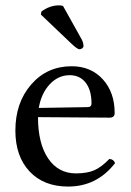

<svg xmlns="http://www.w3.org/2000/svg" viewBox="-20 -683 487 713"><path d="M124 -282.2 305.2 -285.2Q319.8 -285.2 319.8 -298.8Q319.8 -348.1 298.1 -376Q276.4 -403.8 238.8 -403.8Q196.3 -403.8 164.8 -370.1Q133.3 -336.4 124 -282.2ZM386.2 -92.8Q402.8 -91.3 407.2 -77.1Q339.8 9.8 232.9 9.8Q142.6 9.8 89.8 -46.4Q37.1 -102.5 37.1 -198.2Q37.1 -301.8 95.9 -369.4Q154.8 -437 246.1 -437Q317.4 -437 361.6 -388.7Q405.8 -340.3 405.8 -263.2Q405.8 -246.1 387.2 -246.1L121.1 -248Q121.1 -150.4 158.7 -94.7Q196.3 -39.1 262.2 -39.1Q302.7 -39.1 329.6 -50.5Q356.4 -62 386.2 -92.8ZM213.9 -661.1 284.2 -535.2Q290 -523.4 290 -511.2Q290 -507.3 285.4 -503.7Q280.8 -500 274.9 -500Q267.6 -500 246.1 -520L131.8 -628.9L133.8 -640.1Q164.6 -663.1 199.2 -663.1Q206.1 -663.1 213.9 -661.1Z"/></svg>

Font: Common Serif
Style: Regular
Weight: 400
Designer: Philipp H. Poll, Khaled Hosny
Foundry: Stefan Peev, Context Ltd.
Version: Version 1.026